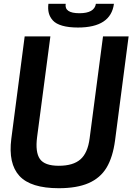

<svg xmlns="http://www.w3.org/2000/svg" viewBox="-20 -970 695 1003"><path d="M387.2 -826.2Q338.9 -826.2 305.7 -835.7Q272.5 -845.2 256.3 -863Q240.2 -880.9 234.9 -902.1Q229.5 -923.3 232.9 -950.2H323.2Q315.4 -900.9 395 -900.9Q473.1 -900.9 481 -950.2H575.2Q559.1 -826.2 387.2 -826.2ZM287.1 13.2Q140.6 13.2 81.5 -51Q22.5 -115.2 39.1 -245.1L108.9 -779.8H243.2L173.8 -253.9Q163.6 -174.8 188.5 -139.4Q213.4 -104 287.1 -104Q362.3 -104 400.4 -137.7Q438.5 -171.4 448.2 -247.1L518.1 -779.8H651.9L581.1 -236.8Q569.3 -148.4 536.6 -94.2Q503.9 -40 442.9 -13.4Q381.8 13.2 287.1 13.2Z"/></svg>

Font: Cooper Hewitt
Style: Semibold Italic
Weight: 710
Designer: Village Type and Design LLC
Foundry: Cooper Hewitt Smithsonian Design Museum
Version: 1.000